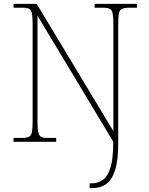

<svg xmlns="http://www.w3.org/2000/svg" viewBox="-20 -734 771 994"><path d="M444 240V215H455Q489 215 514 196Q539 177 552.5 131.5Q566 86 566 8V-1L174 -653V-108Q174 -70 178 -51Q182 -32 192 -26Q202 -20 219 -20H271V0H50V-20H95Q119 -20 130.5 -26Q142 -32 145.5 -51Q149 -70 149 -108V-607Q149 -645 145.5 -663.5Q142 -682 131 -688Q120 -694 97 -694H50V-714H170L567 -55V-605Q567 -644 563.5 -663Q560 -682 548.5 -688Q537 -694 512 -694H470V-714H689V-694H651Q624 -694 611.5 -688Q599 -682 595.5 -663.5Q592 -645 592 -606V8Q592 97 575.5 148Q559 199 529 219.5Q499 240 460 240Z"/></svg>

Font: Noto Serif Tamil Thin
Style: Regular
Weight: 100
Designer: Indian Type Foundry, Tom Grace, and the Monotype Design Team
Foundry: Monotype Imaging Inc.
Version: Version 2.004; ttfautohint (v1.8.4.7-5d5b)